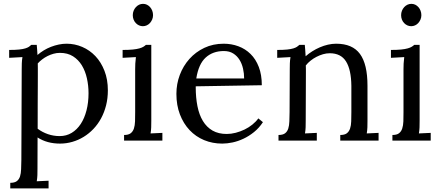

<svg xmlns="http://www.w3.org/2000/svg" viewBox="-20 -749 2348 1023"><path d="M95.7 -379.9Q95.7 -395.5 96.2 -411.6Q96.7 -427.7 99.6 -444.8L28.8 -440.9V-482.9Q61.5 -482.9 82 -485.1Q102.5 -487.3 115 -491.2Q127.4 -495.1 134.3 -499.8Q141.1 -504.4 146.5 -509.8H175.8Q176.8 -500 177.7 -486.8Q178.7 -473.6 179.7 -456.1Q194.8 -469.2 213.1 -480.5Q231.4 -491.7 251.7 -499.5Q272 -507.3 293 -511.7Q314 -516.1 335 -516.1Q378.4 -516.1 418.2 -499Q458 -481.9 488.3 -450Q518.6 -418 536.6 -371.8Q554.7 -325.7 554.7 -267.6Q554.7 -225.1 545.2 -187.5Q535.6 -149.9 518.6 -118.4Q501.5 -86.9 477.8 -62Q454.1 -37.1 425.8 -19.8Q397.5 -2.4 365.5 6.8Q333.5 16.1 299.8 16.1Q230.5 16.1 180.2 -16.6L179.7 148.9Q179.7 168.9 179.2 184.3Q178.7 199.7 175.8 216.8L238.8 213.9V254.9H34.7V225.1Q57.6 225.1 69.6 216.1Q81.5 207 86.7 190.9Q91.8 174.8 92.5 152.3Q93.3 129.9 93.8 103ZM299.3 -467.3Q281.7 -467.3 265.1 -462.6Q248.5 -458 233.4 -450.4Q218.3 -442.9 204.8 -432.6Q191.4 -422.4 181.2 -411.1Q181.2 -407.2 181.4 -402.1Q181.6 -397 181.6 -384.8Q181.6 -372.6 181.6 -350.3Q181.6 -328.1 181.4 -290.8Q181.2 -253.4 180.9 -197.8Q180.7 -142.1 180.7 -63Q205.6 -44.4 235.4 -34.2Q265.1 -23.9 297.9 -23.9Q333.5 -23.9 361.8 -41Q390.1 -58.1 410.2 -88.6Q430.2 -119.1 440.9 -160.9Q451.7 -202.6 451.7 -252.4Q451.7 -293 443.1 -331.5Q434.6 -370.1 416.3 -400.4Q397.9 -430.7 369.1 -449Q340.3 -467.3 299.3 -467.3Z M700.2 -379.9Q700.2 -395.5 700.9 -410.2Q701.7 -424.8 704.1 -444.8L633.3 -440.9V-482.9Q666 -482.9 687.5 -485.1Q709 -487.3 722.7 -491.2Q736.3 -495.1 743.9 -499.8Q751.5 -504.4 757.3 -509.8H786.1V-106Q786.1 -85.9 785.6 -70.6Q785.2 -55.2 782.2 -38.1L845.2 -41V0H641.1V-29.8Q664.1 -29.8 676 -38.8Q688 -47.9 693.4 -64Q698.7 -80.1 699.5 -102.5Q700.2 -125 700.2 -151.9ZM795.4 -668Q795.4 -655.8 790.8 -645Q786.1 -634.3 778.8 -626.2Q771.5 -618.2 761.7 -613.8Q752 -609.4 741.2 -609.4Q730.5 -609.4 720.7 -613.8Q710.9 -618.2 703.4 -626.2Q695.8 -634.3 691.7 -645Q687.5 -655.8 687.5 -668Q687.5 -680.7 691.9 -691.7Q696.3 -702.6 703.9 -710.9Q711.4 -719.2 721.2 -723.9Q731 -728.5 742.2 -728.5Q753.4 -728.5 762.9 -723.9Q772.5 -719.2 779.8 -710.9Q787.1 -702.6 791.3 -691.7Q795.4 -680.7 795.4 -668Z M1172.9 -477.1Q1114.3 -477.1 1076.2 -442.6Q1038.1 -408.2 1025.9 -331.1H1280.8Q1280.8 -357.4 1274.9 -383.5Q1269 -409.7 1256.1 -430.4Q1243.2 -451.2 1222.7 -464.1Q1202.1 -477.1 1172.9 -477.1ZM1375 -294.9 1022.9 -289.1V-283.2Q1022.9 -229 1032 -183.3Q1041 -137.7 1061 -104.5Q1081.1 -71.3 1112.5 -53.2Q1144 -35.2 1188 -35.2Q1211.4 -35.2 1235.8 -41.5Q1260.3 -47.9 1283 -58.8Q1305.7 -69.8 1324.7 -85.2Q1343.8 -100.6 1356.4 -118.2L1380.9 -98.1Q1360.4 -66.9 1333.3 -45.2Q1306.2 -23.4 1277.1 -9.8Q1248 3.9 1218.8 10Q1189.5 16.1 1164.1 16.1Q1112.3 16.1 1067.6 -2.4Q1022.9 -21 990.2 -55.7Q957.5 -90.3 938.7 -139.2Q919.9 -188 919.9 -249Q919.9 -301.8 938 -349.9Q956.1 -397.9 989.3 -435.1Q1022.5 -472.2 1068.8 -494.1Q1115.2 -516.1 1171.9 -516.1Q1213.4 -516.1 1250.2 -502.4Q1287.1 -488.8 1314.9 -461.4Q1342.8 -434.1 1358.9 -392.3Q1375 -350.6 1375 -294.9Z M1523.9 -379.9Q1523.9 -395.5 1524.4 -411.6Q1524.9 -427.7 1527.8 -444.8L1457 -440.9V-482.9Q1489.7 -482.9 1510.3 -485.1Q1530.8 -487.3 1543.2 -491.2Q1555.7 -495.1 1562.5 -499.8Q1569.3 -504.4 1575.2 -509.8H1604Q1605 -498.5 1606.2 -484.1Q1607.4 -469.7 1608.4 -449.2Q1624.5 -463.4 1643.8 -475.6Q1663.1 -487.8 1684.1 -496.8Q1705.1 -505.9 1727.3 -511Q1749.5 -516.1 1771 -516.1Q1857.9 -516.1 1897.9 -461.7Q1938 -407.2 1938 -292.5V-106Q1938 -85.9 1937.5 -70.6Q1937 -55.2 1934.1 -38.1L1997.1 -41V0H1793V-29.8Q1815.9 -29.8 1827.9 -38.8Q1839.8 -47.9 1845.2 -64Q1850.6 -80.1 1851.3 -102.5Q1852.1 -125 1852.1 -151.9V-291.5Q1851.1 -377.9 1823.7 -421.6Q1796.4 -465.3 1736.8 -465.3Q1718.8 -465.3 1700.7 -460Q1682.6 -454.6 1666 -446Q1649.4 -437.5 1634.8 -425.8Q1620.1 -414.1 1609.4 -400.4Q1609.9 -391.6 1609.9 -381.6Q1609.9 -371.6 1609.9 -361.3L1608.9 -106Q1608.9 -85.9 1608.4 -70.6Q1607.9 -55.2 1605 -38.1L1668 -41V0H1463.9V-29.8Q1486.8 -29.8 1498.8 -38.8Q1510.7 -47.9 1515.9 -64Q1521 -80.1 1521.7 -102.5Q1522.5 -125 1522.9 -151.9Z M2129.9 -379.9Q2129.9 -395.5 2130.6 -410.2Q2131.3 -424.8 2133.8 -444.8L2063 -440.9V-482.9Q2095.7 -482.9 2117.2 -485.1Q2138.7 -487.3 2152.3 -491.2Q2166 -495.1 2173.6 -499.8Q2181.2 -504.4 2187 -509.8H2215.8V-106Q2215.8 -85.9 2215.3 -70.6Q2214.8 -55.2 2211.9 -38.1L2274.9 -41V0H2070.8V-29.8Q2093.8 -29.8 2105.7 -38.8Q2117.7 -47.9 2123 -64Q2128.4 -80.1 2129.2 -102.5Q2129.9 -125 2129.9 -151.9ZM2225.1 -668Q2225.1 -655.8 2220.5 -645Q2215.8 -634.3 2208.5 -626.2Q2201.2 -618.2 2191.4 -613.8Q2181.6 -609.4 2170.9 -609.4Q2160.2 -609.4 2150.4 -613.8Q2140.6 -618.2 2133.1 -626.2Q2125.5 -634.3 2121.3 -645Q2117.2 -655.8 2117.2 -668Q2117.2 -680.7 2121.6 -691.7Q2126 -702.6 2133.5 -710.9Q2141.1 -719.2 2150.9 -723.9Q2160.6 -728.5 2171.9 -728.5Q2183.1 -728.5 2192.6 -723.9Q2202.1 -719.2 2209.5 -710.9Q2216.8 -702.6 2220.9 -691.7Q2225.1 -680.7 2225.1 -668Z"/></svg>

Font: DimaThulth2
Style: Regular
Weight: 400
Designer: R.Balvardi
Foundry: R.Balvardi (R.Balvardi@gmail.com)
Version: Version 1.00;November 13, 2018;FontCreator 11.5.0.2427 64-bi